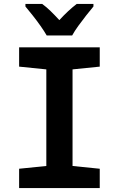

<svg xmlns="http://www.w3.org/2000/svg" viewBox="-20 -954 603 974"><path d="M77 0V-98L215 -112V-602L77 -616V-714H486V-616L348 -602V-112L486 -98V0ZM217 -774Q205 -795 186 -822Q167 -849 146 -875.5Q125 -902 109 -921V-934H194Q215 -919 236.5 -898Q258 -877 281 -852Q305 -878 326 -897.5Q347 -917 369 -934H454V-921Q438 -902 417.5 -876Q397 -850 377.5 -823Q358 -796 346 -774Z"/></svg>

Font: Noto Sans Mono SemiCondensed
Style: Bold
Weight: 700
Width: 4
Designer: Monotype Design Team
Foundry: Monotype Imaging Inc.
Version: Version 2.014